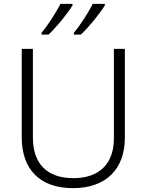

<svg xmlns="http://www.w3.org/2000/svg" viewBox="-20 -968 762 998"><path d="M525 -940V-948H462C440 -903 396 -836 364 -797V-788H400C443 -828 500 -899 525 -940ZM357 -940V-948H294C272 -903 228 -836 196 -797V-788H232C275 -828 332 -899 357 -940ZM629 -252V-714H572V-248C572 -118 497 -42 362 -42C225 -42 151 -116 151 -254V-714H93V-254C93 -88 187 10 359 10C531 10 629 -89 629 -252Z"/></svg>

Font: Noto Sans Gujarati Light
Style: Regular
Weight: 300
Designer: Jelle Bosma - Monotype Design Team, Universal Thirst
Foundry: Monotype Imaging Inc.
Version: Version 2.106